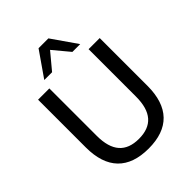

<svg xmlns="http://www.w3.org/2000/svg" viewBox="-264 -1091 1240 1240"><g transform="rotate(-45 356.0 -471.5)"><path d="M356.4 9.8C541 9.8 637.2 -88.9 637.2 -282.7V-718.8H535.6V-285.6C535.6 -146 475.6 -79.1 356.4 -79.1C237.3 -79.1 177.2 -146 177.2 -285.6V-718.8H74.2V-282.7C74.2 -88.9 171.4 9.8 356.4 9.8ZM263.7 -780.3 356.4 -891.6 449.2 -780.3H520.5L401.4 -951.7H311.5L192.4 -780.3Z"/></g></svg>

Font: Winston
Style: Regular
Weight: 400
Designer: Vernon Adams, Kim Jin-seong, David Berlow, Cristiano Sobral
Foundry: The Winston Project Authors
Version: Version 3.004